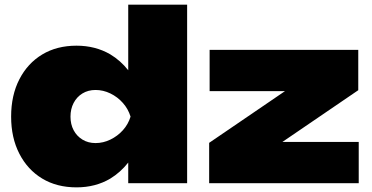

<svg xmlns="http://www.w3.org/2000/svg" viewBox="-20 -790 1606 828"><path d="M787 0H533V-89Q500 -47 456 -20Q392 18 310 18Q225 18 162 -20Q99 -58 63.5 -127Q28 -196 28 -287Q28 -379 63.5 -448Q99 -517 162 -555Q225 -593 310 -593Q391 -593 455 -556Q500 -529 533 -487V-770H787ZM284 -287Q284 -254 297.5 -228.5Q311 -203 335.5 -188Q360 -173 392 -173Q425 -173 456 -188Q487 -203 510 -228.5Q533 -254 543 -287Q533 -320 510 -346Q487 -372 456 -387Q425 -402 392 -402Q360 -402 335.5 -387Q311 -372 297.5 -346Q284 -320 284 -287ZM882 0V-174L1209 -397H884V-575H1525V-401L1198 -178H1527V0Z"/></svg>

Font: Bounded
Style: Regular
Weight: 900
Designer: Vlad Churkin
Version: Version 1.0